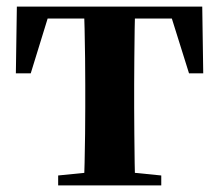

<svg xmlns="http://www.w3.org/2000/svg" viewBox="-20 -561 663 581"><path d="M28 -339 31 -541H592L595 -339H552L489 -540L560 -505H63L135 -540L73 -339ZM156 0V-30L266 -41H358L468 -30V0ZM234 0Q235 -26 236 -68Q237 -110 237.5 -156Q238 -202 238 -236V-305Q238 -339 237.5 -385Q237 -431 236 -473.5Q235 -516 234 -541H389Q388 -516 387.5 -473.5Q387 -431 386.5 -385Q386 -339 386 -305V-236Q386 -202 386.5 -156Q387 -110 387.5 -68Q388 -26 389 0Z"/></svg>

Font: Noto Serif JP ExtraBold
Style: Regular
Weight: 800
Designer: Ryoko NISHIZUKA 西塚涼子 (kana & ideographs); Frank Grießhammer (Latin, Greek & Cyrillic); Wenlong ZHANG 张文龙 (bopomofo); San
Foundry: Adobe
Version: Version 2.003-H1;hotconv 1.1.1;makeotfexe 2.6.0